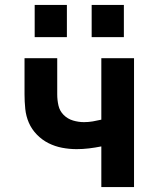

<svg xmlns="http://www.w3.org/2000/svg" viewBox="-20 -755 640 775"><path d="M389 0V-164Q364 -159 339 -156Q314 -153 289 -153Q260 -153 231 -158.5Q202 -164 176 -177Q150 -190 129 -211.5Q108 -233 96.5 -259.5Q85 -286 82 -315.5Q79 -345 79 -374V-520H211V-374Q211 -351 216 -329Q221 -307 237 -291Q253 -275 275 -268.5Q297 -262 319 -262Q337 -262 354.5 -265Q372 -268 389 -272V-520H521V0ZM350 -605V-735H480V-605ZM120 -605V-735H250V-605Z"/></svg>

Font: Iosevka SS04 XBd Ex
Style: Regular
Weight: 800
Width: 7
Monospace: yes
Designer: Belleve Invis
Foundry: Belleve Invis
Version: Version 19.0.0; ttfautohint (v1.8.4)